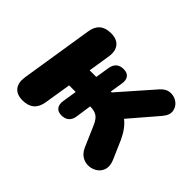

<svg xmlns="http://www.w3.org/2000/svg" viewBox="-111 -688 885 885"><g transform="rotate(45 332.0 -245.0)"><path d="M106 9Q68 9 50.5 -13Q33 -35 39 -75L95 -429Q105 -499 176 -499Q214 -499 232 -477Q250 -455 244 -416L227 -308H270L281 -377Q289 -423 334 -423Q358 -423 368.5 -409Q379 -395 375 -370L365 -308H371L516 -473Q537 -497 562.5 -498.5Q588 -500 607.5 -485.5Q627 -471 631 -447Q635 -423 612 -396L497 -262Q531 -236 555 -184L595 -92Q607 -63 601 -41.5Q595 -20 577.5 -7.5Q560 5 538 7Q516 9 496 -2Q476 -13 464 -38L419 -142Q406 -172 389.5 -182Q373 -192 349 -192H346L335 -116Q328 -69 281 -69Q258 -69 247.5 -83.5Q237 -98 241 -122L252 -192H209L188 -61Q177 9 106 9Z"/></g></svg>

Font: Nunito ExtraBold
Style: Italic
Weight: 800
Italic angle: -9°
Designer: Vernon Adams
Foundry: Vernon Adams
Version: Version 3.601; ttfautohint (v1.8.2.53-6de2)